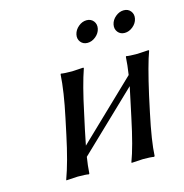

<svg xmlns="http://www.w3.org/2000/svg" viewBox="-95 -708 767 799"><g transform="rotate(-15 288.5 -308.0)"><path d="M238.3 -250 223.1 -180.2Q214.8 -141.1 210 -115.7L458 -353.5Q464.4 -395 466.3 -429.2L467.8 -432.1Q481.4 -429.2 516.1 -429.2Q516.1 -429.2 564.9 -432.1L566.4 -429.2Q546.4 -375.5 518.1 -250L502.9 -179.2Q478 -63 475.1 0L472.2 2.9Q458.5 0 424.8 0Q424.8 0 375.5 2.9L375 0Q397.9 -60.1 422.9 -179.2L438 -250Q445.3 -285.2 450.2 -307.6L201.7 -69.8Q195.8 -33.7 193.8 0L191.4 2.9Q178.2 0 144 0Q144 0 94.2 2.9V0Q119.6 -68.8 143.1 -180.2L157.7 -249Q180.7 -356.4 185.1 -429.2L187 -432.1Q200.7 -429.2 235.4 -429.2Q235.4 -429.2 283.7 -432.1L285.2 -429.2Q262.2 -363.8 238.3 -250ZM298.3 -540.5Q287.6 -554.2 291.7 -573Q295.9 -591.8 312.3 -605.5Q328.6 -619.1 347.4 -619.1Q366.2 -619.1 377 -605.5Q387.7 -591.8 383.8 -573Q379.9 -554.2 363.3 -540.5Q346.7 -526.9 327.9 -526.9Q309.1 -526.9 298.3 -540.5ZM458.5 -540.5Q447.8 -554.2 451.7 -573Q455.6 -591.8 472.2 -605.5Q488.8 -619.1 507.6 -619.1Q526.4 -619.1 537.1 -605.5Q547.9 -591.8 543.9 -573Q540 -554.2 523.4 -540.5Q506.8 -526.9 488 -526.9Q469.2 -526.9 458.5 -540.5Z"/></g></svg>

Font: Linux Biolinum O
Style: Italic
Weight: 400
Italic angle: -12°
Designer: Philipp H. Poll
Foundry: Philipp H. Poll
Version: Version 1.1.3